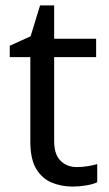

<svg xmlns="http://www.w3.org/2000/svg" viewBox="-20 -679 401 709"><path d="M264 -62Q284 -62 305 -65.5Q326 -69 339 -73V-6Q325 1 299 5.5Q273 10 249 10Q207 10 171.5 -4.5Q136 -19 114 -55Q92 -91 92 -156V-468H16V-510L93 -545L128 -659H180V-536H335V-468H180V-158Q180 -109 203.5 -85.5Q227 -62 264 -62Z"/></svg>

Font: Noto Sans Anatolian Hieroglyphs
Style: Regular
Weight: 400
Designer: Monotype Design Team
Foundry: Monotype Imaging Inc.
Version: Version 2.001; ttfautohint (v1.8.4.7-5d5b)